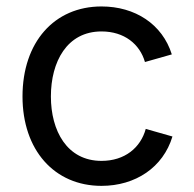

<svg xmlns="http://www.w3.org/2000/svg" viewBox="-20 -573 611 604"><path d="M299.3 11.7C406.2 11.7 493.2 -46.4 522.5 -143.6L438.5 -167.5C422.4 -108.4 372.6 -66.9 299.3 -66.9C190.4 -66.9 140.1 -162.1 140.1 -269.5C140.1 -378.4 190.4 -474.1 299.3 -474.1C371.1 -474.1 419.9 -434.1 436 -377.9L520.5 -401.9C490.7 -497.1 404.8 -552.7 299.3 -552.7C150.9 -552.7 50.8 -440.4 50.8 -269.5C50.8 -101.1 150.9 11.7 299.3 11.7Z"/></svg>

Font: Raveo
Style: Regular
Weight: 400
Designer: Jakub Foglar, Rasmus Andersson (Inter)
Foundry: Jakubfoglar.com
Version: Version 1.100;Glyphs 3.2.3 (3260)